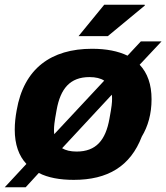

<svg xmlns="http://www.w3.org/2000/svg" viewBox="-32 -744 699 807"><path d="M298 -592H421L577 -721L576 -724H406ZM-12 43H76L131 -17C170 3 220 12 278 12C421 12 516 -45 564 -170C590 -213 605 -265 605 -327C605 -389 588 -437 555 -472L647 -570H560L504 -510C465 -529 415 -539 355 -539C183 -539 68 -456 38 -280C33 -253 30 -226 30 -199C30 -137 47 -89 79 -55ZM195 -199C195 -212 196 -228 206 -282C222 -371 262 -420 344 -420C370 -420 391 -415 406 -405L196 -180C195 -186 195 -192 195 -199ZM290 -107C264 -107 244 -112 229 -121L438 -346C439 -340 439 -334 439 -328C439 -314 438 -298 428 -245C412 -155 372 -107 290 -107Z"/></svg>

Font: Archivo ExtraBold
Style: Italic
Weight: 800
Italic angle: -10°
Designer: Hector Gatti
Foundry: Omnibus-Type
Version: Version 2.001